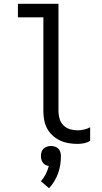

<svg xmlns="http://www.w3.org/2000/svg" viewBox="-20 -755 540 1018"><path d="M391 8Q408 8 425.5 4.5Q443 1 458 -8V-80Q443 -72 425.5 -68Q408 -64 391 -64Q370 -64 350.5 -70Q331 -76 316.5 -90.5Q302 -105 296 -125Q290 -145 290 -165V-735H75V-663H210V-165Q210 -141 214.5 -117.5Q219 -94 230 -73.5Q241 -53 259 -36.5Q277 -20 298.5 -10Q320 0 343.5 4Q367 8 391 8ZM240 243Q256 226 268 206Q280 186 288 164Q296 142 299.5 119Q303 96 303 73Q303 62 300 51.5Q297 41 289.5 33.5Q282 26 271.5 22.5Q261 19 250 19Q239 19 229 22.5Q219 26 211 33.5Q203 41 200 51.5Q197 62 197 73Q197 82 199.5 91Q202 100 207.5 107.5Q213 115 221 119.5Q229 124 239 125Q239 125 239 125Q239 125 239 125Q233 147 222.5 168Q212 189 197 206Z"/></svg>

Font: Iosevka SS09
Style: Regular
Weight: 400
Monospace: yes
Designer: Belleve Invis
Foundry: Belleve Invis
Version: Version 5.2.1; ttfautohint (v1.8.3)